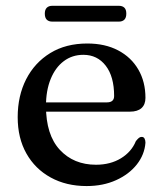

<svg xmlns="http://www.w3.org/2000/svg" viewBox="-20 -630 562 662"><path d="M481.5 -292.5Q481.5 -269.5 467.8 -257.2Q454 -245 428 -245H108.5V-277H348.5Q373.5 -277 373.5 -299Q373.5 -366 344.5 -403.5Q315.5 -441 267.5 -441Q229 -441 200 -419.2Q171 -397.5 154.8 -357.8Q138.5 -318 138.5 -264.5Q138.5 -165 186.2 -113.5Q234 -62 311 -62Q360.5 -62 397 -84.2Q433.5 -106.5 448.5 -143.5Q455 -151.5 459.2 -154.8Q463.5 -158 468.5 -158Q475.5 -158 478.5 -152Q481.5 -146 481.5 -138Q478.5 -97 451.8 -63Q425 -29 380.2 -8.8Q335.5 11.5 278.5 11.5Q208.5 11.5 154.8 -18Q101 -47.5 71 -100.8Q41 -154 41 -226Q41 -299.5 70.2 -356.8Q99.5 -414 153.2 -447Q207 -480 281 -480Q342.5 -480 387.5 -456.2Q432.5 -432.5 457 -390.2Q481.5 -348 481.5 -292.5ZM134.5 -583Q134.5 -596.5 141.2 -603.2Q148 -610 160 -610H390Q402 -610 408.8 -603.5Q415.5 -597 415.5 -583Q415.5 -569 408.8 -562.2Q402 -555.5 390 -555.5H160Q148 -555.5 141.2 -562.2Q134.5 -569 134.5 -583Z"/></svg>

Font: Fraunces 12pt
Style: Regular
Weight: 400
Version: Version 1.000;[b76b70a41]